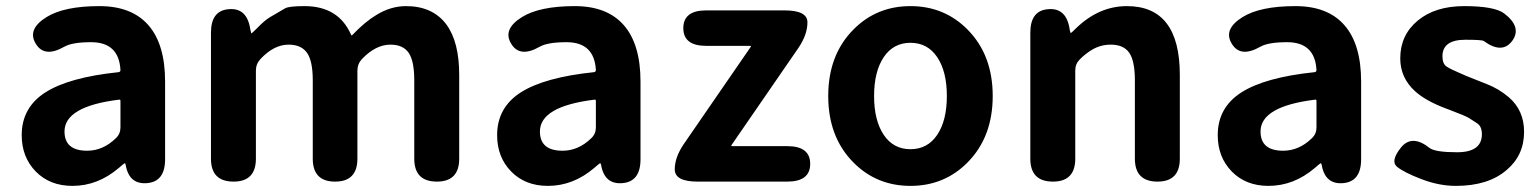

<svg xmlns="http://www.w3.org/2000/svg" viewBox="-20 -594 5038 628"><path d="M217 14Q143 14 97 -33Q51 -80 51 -152Q51 -242 128 -291.5Q205 -341 368 -358Q374 -359 374 -365Q369 -456 278 -456Q216 -456 190 -441Q125 -404 97 -451Q68 -498 132 -538Q190 -574 305 -574Q411 -574 465.5 -511.5Q520 -449 520 -327V-73Q520 0 461 5Q402 10 391 -55Q390 -60 388 -60Q386 -60 369 -45Q300 14 217 14ZM265 -101Q317 -101 359 -142Q374 -156 374 -177V-264Q374 -269 369 -268Q191 -246 191 -164Q191 -101 265 -101Z M744 0Q670 0 670 -75V-487Q670 -560 729 -564Q789 -569 799 -496L800 -493Q801 -485 802.5 -485Q804 -485 819 -500Q845 -527 862.5 -537.5Q880 -548 913 -567Q926 -574 976 -574Q1087 -574 1128 -481Q1130 -476 1133 -480Q1174 -523 1211 -545Q1258 -574 1308 -574Q1395 -574 1440 -514Q1482 -457 1482 -349V-75Q1482 0 1409 0Q1335 0 1335 -75V-331Q1335 -395 1316.5 -421.5Q1298 -448 1257 -448Q1209 -448 1164 -401Q1149 -385 1149 -363V-75Q1149 0 1076 0Q1003 0 1003 -75V-331Q1003 -395 984 -421.5Q965 -448 924 -448Q876 -448 832 -401Q817 -385 817 -363V-75Q817 0 744 0Z M1772 14Q1698 14 1652 -33Q1606 -80 1606 -152Q1606 -242 1683 -291.5Q1760 -341 1923 -358Q1929 -359 1929 -365Q1924 -456 1833 -456Q1771 -456 1745 -441Q1680 -404 1652 -451Q1623 -498 1687 -538Q1745 -574 1860 -574Q1966 -574 2020.5 -511.5Q2075 -449 2075 -327V-73Q2075 0 2016 5Q1957 10 1946 -55Q1945 -60 1943 -60Q1941 -60 1924 -45Q1855 14 1772 14ZM1820 -101Q1872 -101 1914 -142Q1929 -156 1929 -177V-264Q1929 -269 1924 -268Q1746 -246 1746 -164Q1746 -101 1820 -101Z M2262 0Q2187 0 2187 -40Q2187 -79 2216 -122L2435 -440Q2438 -444 2433 -444H2290Q2215 -444 2215 -502Q2215 -560 2290 -560H2546Q2621 -560 2621 -521Q2621 -481 2592 -438L2373 -120Q2370 -116 2375 -116H2555Q2630 -116 2630 -58Q2630 0 2555 0Z M2771 -63Q2689 -146 2689 -280Q2689 -414 2771 -497Q2847 -574 2958 -574Q3069 -574 3145 -497Q3227 -414 3227 -280Q3227 -146 3145 -63Q3069 14 2958 14Q2847 14 2771 -63ZM2870.5 -153Q2902 -106 2958 -106Q3014 -106 3045.5 -153Q3077 -200 3077 -280Q3077 -360 3045.5 -407Q3014 -454 2958 -454Q2902 -454 2870.5 -407Q2839 -360 2839 -280Q2839 -200 2870.5 -153Z M3424 0Q3350 0 3350 -75V-487Q3350 -560 3409 -564Q3469 -569 3479 -496Q3481 -486 3482.5 -486Q3484 -486 3499 -501Q3574 -574 3666 -574Q3839 -574 3839 -349V-75Q3839 0 3766 0Q3692 0 3692 -75V-331Q3692 -395 3673.5 -421.5Q3655 -448 3613 -448Q3581 -448 3553 -432Q3531 -419 3512 -400Q3497 -385 3497 -364V-75Q3497 0 3424 0Z M4129 14Q4055 14 4009 -33Q3963 -80 3963 -152Q3963 -242 4040 -291.5Q4117 -341 4280 -358Q4286 -359 4286 -365Q4281 -456 4190 -456Q4128 -456 4102 -441Q4037 -404 4009 -451Q3980 -498 4044 -538Q4102 -574 4217 -574Q4323 -574 4377.5 -511.5Q4432 -449 4432 -327V-73Q4432 0 4373 5Q4314 10 4303 -55Q4302 -60 4300 -60Q4298 -60 4281 -45Q4212 14 4129 14ZM4177 -101Q4229 -101 4271 -142Q4286 -156 4286 -177V-264Q4286 -269 4281 -268Q4103 -246 4103 -164Q4103 -101 4177 -101Z M4742 14Q4687 14 4629.5 -8Q4572 -30 4549.5 -48.5Q4527 -67 4562 -111Q4598 -156 4656 -110Q4674 -96 4746 -96Q4827 -96 4827 -155Q4827 -181 4811 -191Q4795 -201 4785.5 -207.5Q4776 -214 4723 -234L4710 -239Q4643 -264 4608 -296Q4560 -340 4560 -403Q4560 -479 4617 -526.5Q4674 -574 4769 -574Q4868 -574 4900 -550Q4959 -505 4926 -460Q4893 -416 4833 -460Q4827 -464 4773 -464Q4698 -464 4698 -410Q4698 -385 4712 -376Q4726 -367 4757 -354L4775 -346Q4809 -332 4843 -319Q4882 -304 4915 -276Q4965 -233 4965 -163Q4965 -86 4908 -38Q4848 14 4742 14Z"/></svg>

Font: Resource Han Rounded JP
Style: Bold
Weight: 700
Designer: Cyano Hao (round all glyphs); Ryoko NISHIZUKA 西塚涼子 (kana, bopomofo & ideographs); Paul D. Hunt (Latin, Greek & Cyrillic)
Foundry: Cyano Hao
Version: 0.990